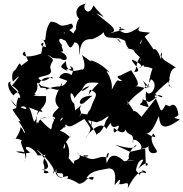

<svg xmlns="http://www.w3.org/2000/svg" viewBox="-20 -986 1027 1075"><path d="M396 -405C365 -426 370 -507 399 -433C389 -438 461 -513 479 -500C399 -439 461 -523 472 -526C463 -536 495 -536 411 -510C497 -507 431 -531 533 -522C452 -444 471 -416 483 -484C550 -456 502 -452 478 -345C516 -387 471 -390 462 -315C547 -296 502 -306 520 -301C606 -328 594 -375 544 -308C609 -354 586 -330 573 -310C547 -224 518 -246 522 -228C505 -280 437 -326 491 -343C409 -349 451 -363 423 -330C455 -380 395 -357 456 -420C419 -371 403 -452 497 -450L401 -368ZM749 -356C713 -381 740 -344 688 -333C643 -393 651 -369 705 -315C762 -330 723 -377 685 -426C701 -407 717 -408 691 -401C749 -473 765 -461 804 -511C806 -473 778 -507 737 -502C782 -508 711 -591 715 -593C650 -564 615 -544 667 -555C682 -570 598 -566 664 -535C633 -522 649 -568 606 -484C613 -568 545 -607 597 -578C592 -578 554 -633 484 -649C483 -653 519 -617 439 -678C473 -587 433 -594 438 -598C377 -577 349 -593 349 -644C313 -610 313 -612 358 -588C333 -611 404 -584 370 -615C423 -606 350 -536 379 -545C402 -568 332 -601 311 -551C401 -516 380 -526 363 -543C322 -471 312 -528 226 -476C211 -470 276 -494 207 -495C175 -544 229 -491 204 -506C297 -490 321 -456 328 -526C307 -472 266 -425 310 -384C238 -317 304 -340 273 -288C316 -310 241 -356 290 -326C255 -262 287 -302 251 -226C366 -262 346 -311 352 -284C307 -258 387 -270 341 -346C328 -303 302 -300 329 -329C361 -251 372 -276 452 -320C515 -242 478 -230 497 -316C469 -254 508 -282 458 -208C478 -252 552 -315 575 -264C626 -340 640 -330 619 -326C592 -319 593 -253 641 -283C660 -282 606 -206 618 -270C691 -209 687 -283 676 -273C704 -205 727 -261 726 -184C705 -233 797 -180 765 -146C783 -167 819 -142 821 -202C787 -113 854 -125 858 -135C863 -150 809 -187 837 -239C865 -208 841 -216 800 -239C835 -237 863 -329 870 -335C876 -270 899 -255 987 -317C931 -331 969 -325 979 -343C972 -406 944 -409 927 -386C960 -381 906 -399 908 -400C873 -339 885 -371 845 -450C898 -465 908 -417 848 -460C920 -538 942 -529 923 -554C917 -479 968 -497 924 -504C929 -498 919 -603 965 -607C925 -637 888 -649 886 -670C866 -662 900 -730 881 -655C863 -710 838 -739 826 -674C857 -671 878 -663 783 -790C762 -694 739 -753 820 -803C782 -809 732 -803 766 -839C697 -790 677 -794 645 -819C684 -846 608 -830 682 -822C598 -804 571 -787 616 -809C630 -834 575 -860 519 -912C586 -880 563 -881 503 -956C476 -881 433 -948 462 -966C363 -947 430 -848 432 -893C385 -846 416 -769 413 -833C351 -752 436 -807 394 -796C378 -811 336 -850 341 -797C317 -812 418 -816 380 -854C293 -825 329 -859 265 -865C235 -834 237 -779 233 -761C200 -764 225 -785 238 -723C173 -731 249 -773 213 -720C232 -753 224 -765 211 -686C101 -648 95 -689 119 -697C141 -619 138 -649 177 -661C216 -687 185 -686 98 -617C87 -659 78 -587 45 -581C103 -603 31 -608 52 -529C114 -589 76 -542 47 -507C114 -465 62 -451 85 -473C104 -456 86 -490 56 -452C35 -466 9 -528 40 -529C23 -501 102 -474 92 -434C79 -465 63 -371 76 -364C108 -419 144 -370 119 -376C42 -408 84 -369 38 -429C101 -368 60 -385 50 -372C73 -334 104 -300 114 -275C164 -258 118 -301 82 -310C136 -232 121 -226 106 -262C81 -289 114 -280 68 -210C37 -199 68 -222 104 -198C78 -194 142 -120 117 -77C126 -105 148 -145 69 -137C139 -111 139 -144 160 -126C83 -169 151 -185 189 -120C178 -112 261 -114 239 -134C205 -42 235 -90 227 -26C213 -5 301 -21 210 -36C288 -33 232 -103 184 -148C217 -131 306 -32 278 -13C292 -75 253 -10 328 -16C356 25 277 13 294 -41C299 50 374 -26 359 11C329 24 348 -6 422 43C465 39 463 0 504 5C503 49 459 -22 452 32C481 -33 527 -30 589 -43C642 -44 620 42 622 50C678 -23 637 72 645 43C670 56 707 13 695 69C706 45 756 -49 796 -21C742 -39 808 -33 797 -16C739 -37 786 27 741 -33C752 -86 770 -102 798 -86C783 -112 806 -126 754 -41C818 -103 814 -52 796 -59L793 -155L708 -136L623 -176C677 -161 738 -144 744 -176C658 -108 730 -60 710 -109C675 -60 662 -95 737 -88C691 -86 641 -85 692 -65C657 -105 603 -149 578 -72C563 -131 606 -151 581 -103C527 -123 513 -68 445 -116C517 -120 439 -89 411 -133C459 -95 383 -84 398 -88C388 -65 393 -62 438 -36C363 -77 361 -131 356 -85C374 -102 373 -179 339 -199C363 -136 298 -135 373 -222C383 -198 347 -261 287 -257C284 -255 265 -249 206 -317C211 -328 210 -317 242 -331C172 -323 210 -266 178 -318C167 -271 159 -376 140 -385C266 -336 197 -372 210 -375C197 -359 184 -383 185 -288C165 -374 250 -376 237 -446C250 -452 209 -443 166 -452C240 -471 168 -445 174 -463C207 -496 173 -536 199 -518C206 -532 226 -565 275 -546C273 -579 231 -503 194 -549C214 -566 284 -556 261 -606C265 -654 301 -640 245 -679C284 -664 253 -660 318 -658C362 -628 378 -686 290 -706C367 -675 313 -728 328 -732C293 -772 323 -769 323 -769C345 -756 371 -752 347 -758C370 -718 373 -702 397 -749C437 -744 418 -693 425 -678C429 -767 467 -767 496 -767C551 -785 566 -817 561 -802C573 -750 637 -800 657 -745C638 -767 604 -792 680 -758C693 -696 724 -717 690 -716C752 -703 707 -713 764 -665C779 -619 749 -659 780 -688C734 -634 752 -611 731 -584C794 -579 706 -644 720 -652C771 -632 784 -610 758 -604C793 -628 778 -626 787 -613C857 -608 863 -564 847 -628C815 -581 809 -472 809 -495C803 -526 851 -457 780 -535C818 -460 790 -497 827 -542C874 -512 820 -433 799 -474C780 -401 847 -375 785 -393C737 -407 786 -401 777 -430C823 -419 800 -397 862 -447L772 -332Z"/></svg>

Font: Hussar Lance
Style: ExBd
Weight: 700
Foundry: Cannot Into Space Fonts, PlusOne Fonts
Version: Version 2.270